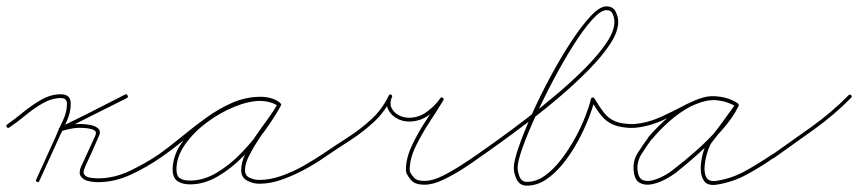

<svg xmlns="http://www.w3.org/2000/svg" viewBox="-26 -568 2704 605"><path d="M-5 -168Q-8 -172 -3 -176Q21 -193 48.5 -215.5Q76 -238 105.5 -254.5Q135 -271 166 -271Q197 -271 197 -241Q197 -213 183.5 -184Q170 -155 158 -130Q143 -97 128 -64Q113 -31 98 2Q98 2 98 2Q98 2 98 2Q96 8 91 5Q85 3 88 -2Q103 -35 118 -68Q133 -101 148 -134Q158 -159 171.5 -186.5Q185 -214 185 -241Q185 -259 166 -259Q137 -259 108.5 -242.5Q80 -226 53.5 -204Q27 -182 3 -166Q-1 -163 -5 -168ZM368 -270Q374 -273 376 -267Q379 -262 374 -259Q322 -233 271 -207.5Q220 -182 169 -156Q164 -153 161 -159Q159 -165 164 -167Q181 -172 198.5 -175Q216 -178 234 -177Q234 -177 234 -177Q234 -177 234 -177Q244 -177 259.5 -174Q275 -171 284 -162.5Q293 -154 285 -137Q285 -137 285 -137Q285 -138 285 -138Q275 -114 264 -90Q253 -66 242 -42Q242 -42 242 -41Q242 -41 242 -41Q234 -25 240 -17.5Q246 -10 258.5 -8Q271 -6 283 -6Q334 -6 384 -30Q434 -54 475 -82Q479 -85 483 -80Q486 -76 481 -72Q440 -43 388 -18.5Q336 6 283 6Q266 6 250.5 2Q235 -2 228 -13.5Q221 -25 231 -47Q231 -47 231 -47Q231 -46 231 -46Q242 -70 253 -94Q264 -118 275 -142Q275 -142 275 -143Q275 -143 275 -143Q279 -153 271 -157.5Q263 -162 251.5 -163.5Q240 -165 234 -165Q234 -165 234 -165Q234 -165 234 -165Q217 -166 200.5 -163Q184 -160 168 -155Q163 -154 160 -159Q158 -164 163 -167Q215 -192 266 -218Q317 -244 368 -270Q368 -270 368 -270Q368 -270 368 -270Z M481 -72Q476 -69 473 -74Q470 -79 475 -82Q510 -107 547.5 -138Q585 -169 624.5 -197.5Q664 -226 706.5 -244.5Q749 -263 796 -263Q811 -263 826.5 -259Q842 -255 854 -246Q859 -243 856 -238Q853 -233 848 -236Q823 -250 794 -250Q758 -250 712.5 -231.5Q667 -213 625.5 -182Q584 -151 557 -112.5Q530 -74 530 -34Q530 -13 541.5 -6Q553 1 573 1Q615 1 656.5 -23.5Q698 -48 735 -86.5Q772 -125 801 -166.5Q830 -208 849 -241Q852 -246 857 -243Q862 -240 859 -235Q848 -215 829.5 -188.5Q811 -162 792 -133.5Q773 -105 759.5 -78.5Q746 -52 746 -32Q746 -14 761.5 -7.5Q777 -1 791 -1Q824 -1 860 -13.5Q896 -26 929.5 -45Q963 -64 990 -82Q990 -82 990 -82Q990 -82 990 -82Q994 -85 998 -80Q1001 -76 996 -72Q969 -53 934 -34Q899 -15 862 -2Q825 11 791 11Q771 11 752.5 1Q734 -9 734 -32Q734 -56 747 -83.5Q760 -111 779 -138.5Q798 -166 817.5 -192.5Q837 -219 849 -241Q852 -246 857 -243Q862 -240 859 -235Q840 -200 809.5 -157.5Q779 -115 741 -76Q703 -37 660 -12Q617 13 573 13Q548 13 533 2.5Q518 -8 518 -34Q518 -76 546 -117Q574 -158 617 -190.5Q660 -223 707.5 -242.5Q755 -262 794 -262Q827 -262 854 -246Q859 -243 856 -238Q852 -233 848 -236Q836 -244 822.5 -247.5Q809 -251 796 -251Q751 -251 709.5 -232.5Q668 -214 629 -185.5Q590 -157 553 -126.5Q516 -96 481 -72Q481 -72 481 -72Q481 -72 481 -72Z M996 -72Q992 -69 988 -74Q985 -78 990 -82Q1028 -108 1068.5 -134Q1109 -160 1143.5 -191.5Q1178 -223 1199 -267Q1201 -272 1206 -270Q1212 -267 1209 -262Q1201 -243 1207.5 -228.5Q1214 -214 1229.5 -205.5Q1245 -197 1263 -197Q1294 -197 1319.5 -216Q1345 -235 1361 -258Q1364 -263 1369 -260Q1374 -257 1371 -252Q1353 -222 1328 -184Q1303 -146 1284 -107Q1265 -68 1265 -33Q1265 -28 1266 -26Q1266 -26 1266 -26Q1266 -26 1266 -26Q1275 -10 1283.5 -4Q1292 2 1312 2Q1337 2 1368 -13.5Q1399 -29 1429 -48.5Q1459 -68 1479 -82Q1479 -82 1479 -82Q1479 -82 1479 -82Q1483 -85 1487 -80Q1490 -76 1485 -72Q1465 -57 1434 -37Q1403 -17 1370.5 -1.5Q1338 14 1312 14Q1289 14 1277.5 6.5Q1266 -1 1256 -20Q1256 -20 1256 -20Q1256 -20 1256 -20Q1253 -25 1253 -33Q1253 -69 1272 -109.5Q1291 -150 1316.5 -188.5Q1342 -227 1361 -258Q1364 -263 1369 -260Q1374 -256 1371 -252Q1353 -225 1325 -205Q1297 -185 1263 -185Q1241 -185 1222.5 -196Q1204 -207 1196 -225.5Q1188 -244 1199 -267Q1201 -272 1206 -270Q1212 -267 1209 -262Q1188 -217 1153 -184.5Q1118 -152 1077 -125.5Q1036 -99 996 -72Q996 -72 996 -72Q996 -72 996 -72Z M1477 -74Q1474 -78 1479 -82Q1502 -98 1543 -127.5Q1584 -157 1632.5 -194Q1681 -231 1730 -272.5Q1779 -314 1819.5 -355Q1860 -396 1885 -433Q1910 -470 1910 -499Q1910 -511 1905 -523.5Q1900 -536 1885 -536Q1867 -536 1839.5 -505.5Q1812 -475 1780.5 -425Q1749 -375 1718 -316.5Q1687 -258 1661.5 -202Q1636 -146 1620.5 -102.5Q1605 -59 1605 -40Q1605 -26 1611.5 -10.5Q1618 5 1634 5Q1664 5 1691 -14.5Q1718 -34 1742 -65Q1766 -96 1785.5 -131.5Q1805 -167 1818 -200.5Q1831 -234 1836 -256Q1837 -260 1841 -261Q1845 -261 1847 -258Q1863 -231 1877 -213Q1891 -195 1912 -186Q1933 -177 1968 -177Q1974 -177 1974 -171Q1974 -165 1968 -165Q1931 -165 1908 -174.5Q1885 -184 1869 -203.5Q1853 -223 1837 -252Q1835 -255 1842 -256Q1849 -257 1848 -254Q1842 -229 1828.5 -194.5Q1815 -160 1795 -123Q1775 -86 1749.5 -54Q1724 -22 1695 -2.5Q1666 17 1634 17Q1612 17 1602.5 -2Q1593 -21 1593 -40Q1593 -60 1608.5 -105Q1624 -150 1650 -208Q1676 -266 1708 -325.5Q1740 -385 1773 -435.5Q1806 -486 1835 -517Q1864 -548 1885 -548Q1905 -548 1913.5 -532Q1922 -516 1922 -499Q1922 -468 1897 -430Q1872 -392 1831 -350Q1790 -308 1741 -266Q1692 -224 1642.5 -186.5Q1593 -149 1551.5 -119Q1510 -89 1485 -72Q1481 -69 1477 -74Z M1956 -165Q1950 -165 1950 -171Q1950 -177 1956 -177Q1958 -177 1959.5 -177Q1961 -177 1963 -177Q1965 -177 1967.5 -177Q1970 -177 1972 -177Q1972 -177 1972 -177Q1971 -177 1972 -177Q2016 -181 2057.5 -200Q2099 -219 2138 -240Q2138 -240 2138 -240Q2138 -240 2138 -240Q2165 -253 2189 -260.5Q2213 -268 2243 -263Q2243 -263 2243 -263Q2243 -263 2243 -263Q2258 -260 2271.5 -255.5Q2285 -251 2298 -243Q2303 -240 2300 -235Q2297 -230 2292 -233Q2273 -244 2253 -249Q2253 -249 2253 -249Q2253 -249 2253 -249Q2219 -257 2188 -247Q2188 -247 2188 -247Q2187 -247 2187 -247Q2178 -245 2169 -241Q2160 -237 2151 -233Q2151 -233 2151 -233Q2151 -233 2151 -233Q2115 -214 2084 -186.5Q2053 -159 2027 -128Q2027 -128 2027 -128Q2027 -129 2027 -129Q2011 -107 1995.5 -82.5Q1980 -58 1983 -30Q1986 -6 2000 -0.5Q2014 5 2033 -0.5Q2052 -6 2069.5 -16Q2087 -26 2096 -34Q2129 -59 2167 -92.5Q2205 -126 2238.5 -164Q2272 -202 2291 -239Q2293 -244 2299 -241Q2304 -237 2301 -233Q2292 -219 2282 -205Q2266 -185 2250.5 -163.5Q2235 -142 2219 -122Q2219 -122 2219 -122Q2219 -122 2219 -122Q2211 -113 2204 -91.5Q2197 -70 2194.5 -47Q2192 -24 2199.5 -9.5Q2207 5 2230 2Q2230 2 2230 2Q2230 2 2230 2Q2230 2 2230 2Q2230 2 2230 2Q2279 -5 2323 -29.5Q2367 -54 2408 -82Q2412 -85 2416 -80Q2419 -76 2414 -72Q2373 -43 2328 -18.5Q2283 6 2232 14Q2232 14 2232 14Q2232 14 2232 14Q2232 14 2232 14Q2232 14 2232 14Q2203 18 2192 1.5Q2181 -15 2182 -41Q2183 -67 2191 -92Q2199 -117 2209 -130Q2209 -130 2209 -130Q2209 -130 2209 -130Q2226 -150 2241.5 -171Q2257 -192 2272 -213Q2282 -226 2291 -239Q2294 -244 2299 -241Q2304 -238 2301 -233Q2282 -195 2248 -157Q2214 -119 2175.5 -84.5Q2137 -50 2104 -24Q2091 -14 2070.5 -3Q2050 8 2028.5 12.5Q2007 17 1990.5 8.5Q1974 0 1971 -28Q1967 -60 1983.5 -86Q2000 -112 2017 -135Q2017 -135 2017 -136Q2017 -136 2017 -136Q2045 -168 2076.5 -196Q2108 -224 2145 -243Q2145 -243 2145 -243Q2145 -243 2145 -243Q2155 -248 2164.5 -252Q2174 -256 2185 -259Q2185 -259 2184 -259Q2184 -259 2184 -259Q2219 -269 2255 -261Q2255 -261 2255 -261Q2255 -261 2255 -261Q2278 -256 2298 -243Q2303 -240 2300 -235Q2297 -230 2292 -233Q2280 -240 2267.5 -244.5Q2255 -249 2241 -251Q2241 -251 2241 -251Q2241 -251 2241 -251Q2213 -256 2190.5 -248.5Q2168 -241 2144 -230Q2144 -230 2144 -230Q2144 -230 2144 -230Q2104 -208 2061 -188.5Q2018 -169 1972 -165Q1972 -165 1972 -165Q1972 -165 1972 -165Q1970 -165 1967.5 -165Q1965 -165 1963 -165Q1961 -165 1959.5 -165Q1958 -165 1956 -165Q1956 -165 1956 -165Q1956 -165 1956 -165Z M2414 -71Q2410 -67 2406 -72Q2403 -77 2408 -81Q2469 -124 2532 -169Q2595 -214 2648 -268Q2652 -272 2656 -268Q2660 -264 2656 -260Q2603 -206 2539.5 -160.5Q2476 -115 2414 -71Q2414 -71 2414 -71Q2414 -71 2414 -71Z"/></svg>

Font: FRB American Cursive Guidelines Arrows Thin
Style: Italic
Weight: 100
Italic angle: -25°
Version: Version 2.0;Modular Font Editor K font №1